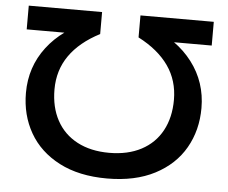

<svg xmlns="http://www.w3.org/2000/svg" viewBox="-53 -812 1054 887"><g transform="rotate(5 474.0 -368.0)"><path d="M67 -348Q67 -468 137.5 -560.5Q208 -653 334 -700L308 -640H45V-750H385V-648Q292 -600 244.5 -532Q197 -464 197 -375Q197 -293 230 -232Q263 -171 325.5 -138Q388 -105 474 -105Q560 -105 622.5 -138Q685 -171 718 -232Q751 -293 751 -375Q751 -464 703.5 -532Q656 -600 563 -648V-750H903V-640H640L614 -700Q740 -653 810.5 -560.5Q881 -468 881 -348Q881 -245 834 -163Q787 -81 695.5 -33.5Q604 14 474 14Q344 14 252.5 -33.5Q161 -81 114 -163Q67 -245 67 -348Z"/></g></svg>

Font: Unbounded Variable
Style: Regular
Weight: 400
Designer: Luke Prowse, Jean-Baptiste Morizot, Fátima Lázaro, Florian Runge
Foundry: NaN
Version: Version 1.600;FEAKit 1.0